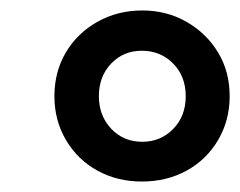

<svg xmlns="http://www.w3.org/2000/svg" viewBox="-20 -737 459 367"><path d="M251 -390Q204 -390 166 -411Q128 -432 106 -469.5Q84 -507 84 -553Q84 -600 106 -637Q128 -674 166.5 -695.5Q205 -717 252 -717Q299 -717 337 -695Q375 -673 397 -636.5Q419 -600 419 -553Q419 -507 397 -469.5Q375 -432 337 -411Q299 -390 251 -390ZM252 -466Q287 -466 311 -490.5Q335 -515 335 -553Q335 -591 311 -615.5Q287 -640 251 -640Q216 -640 192.5 -615.5Q169 -591 169 -553Q169 -516 192.5 -491Q216 -466 252 -466Z"/></svg>

Font: Nunito Sans 7pt SemiExpanded
Style: Bold Italic
Weight: 700
Width: 6
Italic angle: -9°
Designer: Vernon Adams
Foundry: Vernon Adams
Version: Version 3.101;gftools[0.9.27]